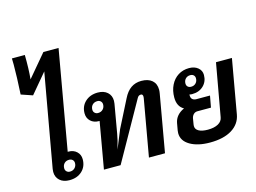

<svg xmlns="http://www.w3.org/2000/svg" viewBox="-127 -1240 1969 1479"><g transform="rotate(-15 857.0 -500.5)"><path d="M396 -120Q396 -62 357.5 -26Q319 10 257 10Q208 10 179.5 -16Q151 -42 151 -84Q151 -91 153 -107L285 -850L154 -694L63 -725Q71 -863 71 -962L70 -1011H173Q175 -902 167 -818L317 -996H438L299 -205H304Q345 -205 370.5 -181Q396 -157 396 -120ZM331 -107Q331 -123 320.5 -133Q310 -143 293 -143Q269 -143 254.5 -128Q240 -113 240 -89Q240 -73 250.5 -63Q261 -53 277 -53Q301 -53 316 -68.5Q331 -84 331 -107Z M1103 -485Q1103 -472 1100 -455L1020 0H892L972 -453Q973 -457 973 -464Q973 -485 957 -485Q938 -485 928 -466L666 0H533L598 -371H593Q552 -371 526.5 -395Q501 -419 501 -457Q501 -514 540 -550Q579 -586 640 -586Q688 -586 716.5 -560.5Q745 -535 745 -493Q745 -486 743 -470L703 -240Q699 -216 692.5 -189.5Q686 -163 674 -122L734 -269L844 -486Q869 -537 904.5 -561.5Q940 -586 987 -586Q1042 -586 1072.5 -559.5Q1103 -533 1103 -485ZM657 -487Q657 -503 646.5 -513Q636 -523 620 -523Q596 -523 581 -508Q566 -493 566 -469Q566 -453 576.5 -443Q587 -433 603 -433Q627 -433 642 -448.5Q657 -464 657 -487Z M1708 -576 1632 -145Q1619 -72 1553 -31Q1487 10 1378 10Q1280 10 1219 -26Q1158 -62 1158 -123Q1158 -131 1160 -145L1170 -201Q1182 -265 1251 -296Q1200 -324 1200 -396Q1200 -451 1221.5 -494.5Q1243 -538 1281 -562Q1319 -586 1368 -586Q1411 -586 1438.5 -563.5Q1466 -541 1466 -506Q1466 -453 1431 -419.5Q1396 -386 1340 -386Q1328 -386 1319 -389Q1317 -363 1329 -351.5Q1341 -340 1362 -340H1470L1453 -248H1345Q1327 -248 1314.5 -236Q1302 -224 1298 -205L1290 -157Q1289 -153 1289 -145Q1289 -119 1314.5 -104.5Q1340 -90 1387 -90Q1438 -90 1469.5 -107.5Q1501 -125 1506 -157L1581 -576ZM1311 -478Q1311 -462 1321 -452.5Q1331 -443 1348 -443Q1371 -443 1385.5 -458Q1400 -473 1400 -496Q1400 -512 1390 -521.5Q1380 -531 1363 -531Q1340 -531 1325.5 -516Q1311 -501 1311 -478Z"/></g></svg>

Font: Sarabun
Style: Bold Italic
Weight: 700
Italic angle: -10°
Designer: Suppakit Chalermlarp | Katatrad Co.,Ltd.
Foundry: Cadson Demak Co.,Ltd.
Version: Version 1.000; ttfautohint (v1.6)